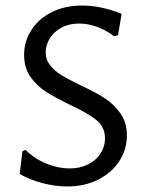

<svg xmlns="http://www.w3.org/2000/svg" viewBox="-20 -666 528 693"><path d="M419 -616 406 -539 392 -535Q363 -557 330.5 -569Q298 -581 266 -581Q229 -581 201.5 -566Q174 -551 159.5 -527Q145 -503 145 -477Q145 -450 161.5 -429.5Q178 -409 203 -394Q228 -379 271 -358Q325 -333 358 -311.5Q391 -290 414.5 -257Q438 -224 438 -177Q438 -127 411 -85Q384 -43 335 -18Q286 7 223 7Q181 7 135.5 -4.5Q90 -16 51 -38L61 -120L72 -125Q107 -91 149.5 -74.5Q192 -58 231 -58Q269 -58 298.5 -73Q328 -88 343.5 -113Q359 -138 359 -166Q359 -208 327 -233.5Q295 -259 230 -289Q177 -315 145 -335.5Q113 -356 90 -388.5Q67 -421 67 -468Q67 -517 93.5 -558Q120 -599 167.5 -622.5Q215 -646 276 -646Q345 -646 419 -616Z"/></svg>

Font: Alegreya Sans
Style: Regular
Weight: 400
Designer: Juan Pablo del Peral
Foundry: Huerta Tipografica
Version: Version 2.008; ttfautohint (v1.6)